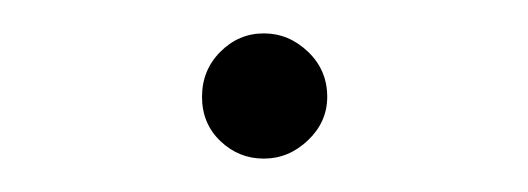

<svg xmlns="http://www.w3.org/2000/svg" viewBox="-20 -290 316 115"><path d="M176 -232Q176 -217 164.5 -206Q153 -195 138 -195Q123 -195 112 -205.5Q101 -216 101 -232Q101 -248 112 -259Q123 -270 138 -270Q153 -270 164.5 -259Q176 -248 176 -232Z"/></svg>

Font: Renner* Light
Style: Light
Weight: 300
Version: Version 003.000 ; ttfautohint (v0.97) -l 8 -r 50 -G 200 -x 1